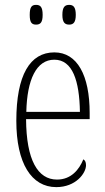

<svg xmlns="http://www.w3.org/2000/svg" viewBox="-20 -758 430 788"><path d="M264 -657C281 -657 291 -666 291 -697C291 -729 281 -738 264 -738C246 -738 236 -729 236 -697C236 -666 246 -657 264 -657ZM128 -657C146 -657 155 -666 155 -697C155 -729 146 -738 128 -738C110 -738 102 -729 102 -697C102 -666 110 -657 128 -657ZM211 10C291 10 333 -47 333 -80C333 -94 328 -101 322 -104C305 -62 272 -21 214 -21C135 -21 88 -101 87 -269H348V-294C348 -449 297 -543 203 -543C103 -543 47 -450 47 -262C47 -88 109 10 211 10ZM308 -299H88C91 -431 129 -513 203 -513C278 -513 306 -426 308 -299Z"/></svg>

Font: Noto Serif Devanagari ExtraCondensed ExtraLight
Style: Regular
Weight: 200
Width: 2
Designer: Universal Thirst, Indian Type Foundry and the Monotype Design Team
Foundry: Monotype Imaging Inc.
Version: Version 2.004